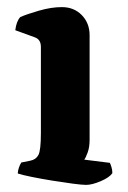

<svg xmlns="http://www.w3.org/2000/svg" viewBox="-20 -520 360 540"><path d="M222 0Q211 0 184.5 -3.5Q158 -7 127 -12Q96 -17 69 -22.5Q42 -28 30 -32Q30 -39 33 -48Q36 -57 40 -63L65 -68Q81 -71 88 -84Q95 -97 95 -146V-388Q95 -409 78 -415L23 -435Q26 -460 37 -472Q55 -480 89.5 -490Q124 -500 154 -500Q188 -500 210 -477.5Q232 -455 232 -421V-127Q232 -106 226.5 -91Q221 -76 217 -71L289 -62Q291 -58 293.5 -50Q296 -42 296 -33Q288 -21 263.5 -10.5Q239 0 222 0Z"/></svg>

Font: Texturina
Style: Bold
Weight: 700
Designer: Guillermo Torres Carreño
Foundry: Omnibus-Type
Version: Version 1.002; ttfautohint (v1.8.3)